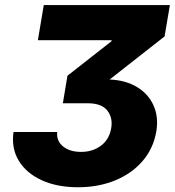

<svg xmlns="http://www.w3.org/2000/svg" viewBox="-20 -748 708 777"><path d="M295.9 9.8Q210.9 9.8 148.9 -18.6Q86.9 -46.9 56.2 -97.2Q25.4 -147.5 34.7 -213.9H211.4Q208 -177.2 235.4 -155.3Q262.7 -133.3 308.1 -133.3Q355.5 -133.3 389.2 -158.9Q422.9 -184.6 430.2 -230.5Q437 -271.5 414.1 -300.8Q391.1 -330.1 334.5 -330.1H234.4L252.9 -441.4L431.2 -581.1L431.6 -585.4H133.3L157.2 -727.5H667.5L646 -600.6L423.8 -426.3Q489.3 -423.3 534.9 -395.5Q580.6 -367.7 601.3 -321.3Q622.1 -274.9 612.8 -217.3Q601.1 -147.5 557.1 -96.4Q513.2 -45.4 445.6 -17.8Q377.9 9.8 295.9 9.8Z"/></svg>

Font: Inter Extra Bold
Style: Italic
Weight: 800
Italic angle: -9.39999°
Designer: Rasmus Andersson
Foundry: rsms
Version: Version 4.000;git-3c8e0fc